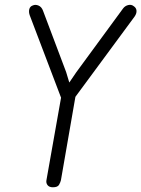

<svg xmlns="http://www.w3.org/2000/svg" viewBox="-20 -793 598 813"><path d="M546 -767Q557 -760 558 -748Q559 -736 550 -723L272 -346L241 -396L303 -487L501 -757Q509 -768 522.5 -771.5Q536 -775 546 -767ZM204 0Q188 0 181 -9.5Q174 -19 177 -32L245 -416H305L238 -30Q236 -21 230 -10.5Q224 0 204 0ZM119 -770Q130 -775 143 -769.5Q156 -764 162 -748L260 -488L282 -415L244 -365L106 -728Q101 -742 104 -754Q107 -766 119 -770Z"/></svg>

Font: Edu QLD Beginner
Style: Regular
Weight: 400
Designer: Tina and Corey Anderson
Foundry: Google for Education
Version: Version 1.003